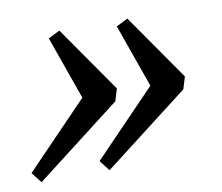

<svg xmlns="http://www.w3.org/2000/svg" viewBox="-62 -508 642 556"><g transform="rotate(-10 259.0 -230.0)"><path d="M189.5 -204 111 -425.5 145 -442.5 280 -248.5 269 -212.5 18 -19 -6 -50 211 -275ZM389.5 -204 311 -425.5 345 -442.5 480 -248.5 469 -212.5 218 -19 194 -50 411 -275Z"/></g></svg>

Font: Newsreader 14pt
Style: Italic
Weight: 400
Italic angle: -17°
Designer: Hugues Gentile
Foundry: Production Type
Version: Version 1.003